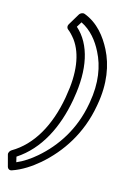

<svg xmlns="http://www.w3.org/2000/svg" viewBox="-161 -881 778 1196"><g transform="rotate(15 228.0 -283.0)"><path d="M203 -723 224 -757C289 -725 334 -668 365 -606C407 -524 426 -419 403 -289L401 -278C371 -109 285 20 178 112C142 143 100 172 57 190L49 156C187 66 266 -92 299 -277L301 -290C334 -479 303 -635 203 -723ZM9 126C-1 132 -9 146 -6 157L14 232C17 243 29 251 43 246C105 225 161 187 208 147C325 46 419 -96 451 -278L453 -289C478 -429 457 -544 411 -634C374 -706 319 -779 229 -813C219 -817 203 -812 195 -799L150 -724C144 -714 145 -700 154 -693C170 -681 186 -664 203 -642C261 -563 278 -441 251 -290L249 -277C216 -92 136 52 9 126Z"/></g></svg>

Font: Asimov
Style: XWidOuIt
Weight: 500
Designer: Google
Version: Version 2.000980; 2014